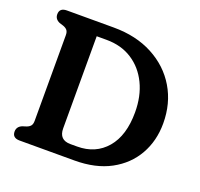

<svg xmlns="http://www.w3.org/2000/svg" viewBox="-122 -836 1010 971"><g transform="rotate(20 383.0 -350.0)"><path d="M39 -34.5Q39 -60.5 65.5 -72L87.5 -79Q101.5 -84 108.8 -93Q116 -102 116 -119.5V-580.5Q116 -598 108.8 -607Q101.5 -616 87.5 -621L65.5 -628Q39 -639.5 39 -665.5Q39 -700 78.5 -700H330.5Q451 -700 541.2 -652.2Q631.5 -604.5 681.5 -520.8Q731.5 -437 731.5 -329.5Q731.5 -235.5 689.2 -161Q647 -86.5 567 -43.2Q487 0 373.5 0H78.5Q39 0 39 -34.5ZM362 -71Q461 -71 519.8 -139.8Q578.5 -208.5 578.5 -333.5Q578.5 -420.5 546.2 -487Q514 -553.5 455.5 -591.2Q397 -629 318 -629H264.5V-133.5Q264.5 -71 326 -71Z"/></g></svg>

Font: Fraunces 72pt S100 SemiBold
Style: Regular
Weight: 600
Version: Version 1.000; ttfautohint (v1.8.3)